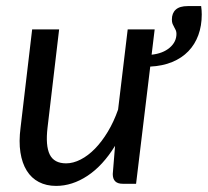

<svg xmlns="http://www.w3.org/2000/svg" viewBox="-20 -603 682 630"><path d="M640 -583Q641 -577.5 641.5 -569.2Q642 -561 642 -555.5Q642 -518.5 630.8 -487.8Q619.5 -457 598 -434.8Q576.5 -412.5 545 -399.5Q513.5 -386.5 473 -384.5L426.5 0H382.5Q350 0 350 -32L357.5 -124.5Q317.5 -59.5 267.2 -26.2Q217 7 164 7Q132 7 107.5 -5.8Q83 -18.5 67.8 -43Q52.5 -67.5 47 -103Q41.5 -138.5 47.5 -184.5L85.5 -506.5H174L136 -184.5Q129 -125 143.2 -96Q157.5 -67 197 -67Q220 -67 244.5 -79.5Q269 -92 291.5 -115Q314 -138 333.8 -170.8Q353.5 -203.5 367.5 -243.5L399 -506.5H487.5L477.5 -423.5Q514.5 -427.5 536.8 -446.5Q559 -465.5 559 -492Q559 -498.5 556.8 -503.8Q554.5 -509 551.5 -514Q548.5 -519 546.2 -524.8Q544 -530.5 544 -539Q544 -560 556.8 -571.5Q569.5 -583 596 -583Z"/></svg>

Font: Lato 2
Style: Italic
Weight: 400
Italic angle: -7°
Designer: Lukasz Dziedzic with Adam Twardoch and Botio Nikoltchev
Foundry: tyPoland Lukasz Dziedzic
Version: Version 2.015; 2015-08-06; http://www.latofonts.com/